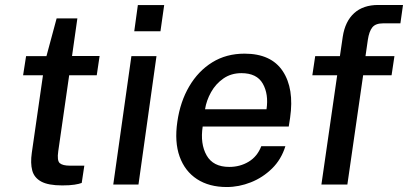

<svg xmlns="http://www.w3.org/2000/svg" viewBox="-20 -743 1642 773"><path d="M230.5 3.5Q174.5 3.5 146 -12Q117.5 -27.5 109.8 -56.8Q102 -86 108 -127.5L153 -440H73L85 -517H167L208 -669H291.5L270 -517.5H381L369.5 -440H258.5L214.5 -134Q209 -96 220.8 -86Q232.5 -76 262 -76H319.5L309 -6.5Q299 -2.5 279.8 0.5Q260.5 3.5 230.5 3.5Z M520.5 -617 535 -722.5H641L626 -617ZM436 0 509 -517H610L537.5 0Z M893 10Q822 10 773.2 -21.8Q724.5 -53.5 703.2 -112.5Q682 -171.5 694 -253Q705.5 -333.5 741.8 -395.2Q778 -457 834.5 -492Q891 -527 964.5 -527Q1071.5 -527 1118.2 -456.8Q1165 -386.5 1148 -269L1142.5 -233.5H796Q785.5 -164 811.8 -117.5Q838 -71 903 -71Q946.5 -71 981.2 -92Q1016 -113 1032 -154.5H1129Q1112.5 -101 1075.2 -64.5Q1038 -28 990 -9Q942 10 893 10ZM805.5 -303H1053Q1062 -364 1038 -406.2Q1014 -448.5 952 -448.5Q910.5 -448.5 879.5 -427Q848.5 -405.5 829.8 -372Q811 -338.5 805.5 -303Z M1274 0 1337.5 -440H1237.5L1249 -517H1348.5L1360 -595.5Q1369.5 -657 1405.8 -690Q1442 -723 1503 -723H1602.5L1592 -649H1522Q1492 -649 1479 -632.8Q1466 -616.5 1461 -583L1451.5 -517H1568L1556.5 -440H1442L1378.5 0Z"/></svg>

Font: Public Sans Medium
Style: Italic
Weight: 500
Italic angle: -8°
Designer: The Public Sans project authors (U.S. Web Design System). Libre Franklin designed by Pablo Impallari and Rodrigo Fuenzal
Version: Version 1.007; ttfautohint (v1.8.1) -l 8 -r 50 -G 200 -x 14 